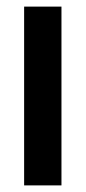

<svg xmlns="http://www.w3.org/2000/svg" viewBox="-20 -561 259 581"><path d="M53 0H166V-541H53Z"/></svg>

Font: Custom Plus Jakarta Sans SemiBold
Style: Regular
Weight: 600
Designer: Gumpita Rahayu & FullSphere
Foundry: Tokotype & FullSphere
Version: Version 1.001;hotconv 1.0.117;makeotfexe 2.5.65602